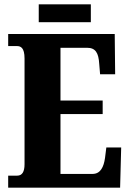

<svg xmlns="http://www.w3.org/2000/svg" viewBox="-20 -872 603 892"><path d="M160 -769H402V-852H160ZM18 0H538L543 -187H474L468 -139C462 -95 446 -64 410 -64H261V-342H457V-405H261V-650H385C424 -650 438 -626 441 -575L445 -527H515L513 -714H18V-658H58C76 -658 94 -651 94 -600V-109C94 -74 83 -56 60 -56H18Z"/></svg>

Font: Noto Serif Hebrew ExtraCondensed Black
Style: Regular
Weight: 900
Width: 2
Designer: Monotype Design Team
Foundry: Monotype Imaging Inc.
Version: Version 2.004